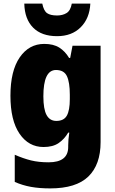

<svg xmlns="http://www.w3.org/2000/svg" viewBox="-20 -858 639 1067"><path d="M226 -614Q277 -614 309.5 -593.5Q342 -573 364 -536H370L383 -604H539V-68Q539 57 471 123Q403 189 259 189Q199 189 152 180.5Q105 172 62 153V2Q110 23 152.5 33.5Q195 44 250 44Q359 44 359 -41V-50Q359 -64 360.5 -83.5Q362 -103 365 -121H359Q338 -85 306 -63Q274 -41 222 -41Q139 -41 88.5 -115Q38 -189 38 -326Q38 -464 89.5 -539Q141 -614 226 -614ZM291 -469Q221 -469 221 -323Q221 -251 239 -218.5Q257 -186 293 -186Q335 -186 351.5 -215.5Q368 -245 368 -307V-332Q368 -400 352 -434.5Q336 -469 291 -469ZM482 -838Q478 -756 428.5 -706.5Q379 -657 297 -657Q211 -657 164 -704.5Q117 -752 115 -838H215Q223 -798 241.5 -785Q260 -772 297 -772Q328 -772 350 -785.5Q372 -799 379 -838Z"/></svg>

Font: Noto Sans Tamil UI SemiCondensed Black
Style: Regular
Weight: 900
Width: 4
Designer: Jelle Bosma - Monotype Design Team
Foundry: Monotype Imaging Inc.
Version: Version 2.004; ttfautohint (v1.8.4.7-5d5b)